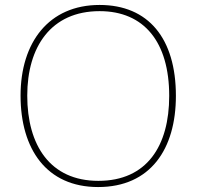

<svg xmlns="http://www.w3.org/2000/svg" viewBox="-20 -838 794 775"><path d="M690 -451C690 -683 579 -818 382 -818C177 -818 63 -667 63 -452C63 -236 168 -83 376 -83C587 -83 690 -236 690 -451ZM90 -452C90 -649 186 -793 382 -793C562 -793 663 -668 663 -451C663 -249 573 -108 377 -108C182 -108 90 -252 90 -452Z"/></svg>

Font: Noto Sans Telugu UI Thin
Style: Regular
Weight: 100
Designer: Jelle Bosma - Monotype Design Team
Foundry: Monotype Imaging Inc.
Version: Version 2.005